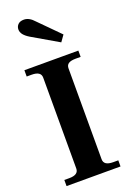

<svg xmlns="http://www.w3.org/2000/svg" viewBox="-181 -1030 729 1090"><g transform="rotate(-20 184.0 -485.5)"><path d="M114 -869Q91 -883 79.5 -897.5Q68 -912 68 -929Q68 -946 80 -958.5Q92 -971 116 -971Q148 -971 178 -937L299 -815L272 -777ZM21 -37H51Q107 -37 107 -75V-624Q107 -662 51 -662H21V-700H347V-662H317Q288 -662 274 -653Q260 -644 260 -624V-75Q260 -56 274 -46.5Q288 -37 317 -37H347V0H21Z"/></g></svg>

Font: Taviraj SemiBold
Style: Regular
Weight: 600
Designer: Katatrad Team
Foundry: CadsonDemak
Version: Version 1.001